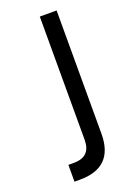

<svg xmlns="http://www.w3.org/2000/svg" viewBox="-134 -735 538 786"><g transform="rotate(-20 134.5 -342.0)"><path d="M48.8 0V-73.2H73.2Q146.5 -73.2 146.5 -146.5V-683.6H219.7V-146.5Q219.7 0 73.2 0Z"/></g></svg>

Font: Saniretro
Style: Regular
Weight: 400
Designer: Jayvee D. Enaguas (Grand Chaos)
Version: Version 1.0 - 6/10/2013